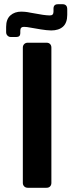

<svg xmlns="http://www.w3.org/2000/svg" viewBox="-20 -883 351 908"><path d="M111 5Q101 5 94.5 -1.5Q88 -8 88 -18V-658Q88 -668 94.5 -674.5Q101 -681 111 -681H200Q211 -681 217 -674.5Q223 -668 223 -658V-18Q223 -8 217 -1.5Q211 5 200 5ZM31 -708Q22 -708 15.5 -714.5Q9 -721 9 -731V-756Q9 -792 29 -810Q49 -828 81 -828Q88 -828 99 -827Q110 -826 124 -823L182 -813Q190 -812 199 -811Q208 -810 215 -810Q225 -810 229 -814.5Q233 -819 233 -828V-842Q233 -863 254 -863H277Q286 -863 292 -857.5Q298 -852 298 -839V-813Q298 -775 278 -757Q258 -739 222 -739Q212 -739 199 -740.5Q186 -742 173 -744L126 -752Q116 -754 108 -755Q100 -756 93 -756Q76 -756 76 -738V-726Q76 -708 57 -708Z"/></svg>

Font: Rubik
Style: Bold Italic
Weight: 700
Italic angle: -12°
Designer: Hubert and Fischer
Foundry: Hubert and Fischer
Version: Version 2.300;gftools[0.9.30]